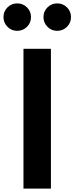

<svg xmlns="http://www.w3.org/2000/svg" viewBox="-26 -1113 438 1133"><path d="M112.5 0V-825H274.5V0ZM311.5 -931Q278 -931 254.2 -954.8Q230.5 -978.5 230.5 -1012Q230.5 -1046 254.2 -1069.5Q278 -1093 311.5 -1093Q345.5 -1093 369.2 -1069.5Q393 -1046 393 -1012Q393 -978.5 369.2 -954.8Q345.5 -931 311.5 -931ZM75.5 -931Q42 -931 18.2 -954.8Q-5.5 -978.5 -5.5 -1012Q-5.5 -1046 18.2 -1069.5Q42 -1093 75.5 -1093Q109.5 -1093 133.2 -1069.5Q157 -1046 157 -1012Q157 -978.5 133.2 -954.8Q109.5 -931 75.5 -931Z"/></svg>

Font: Spartan Thin
Style: Bold
Weight: 700
Version: Version 1.004